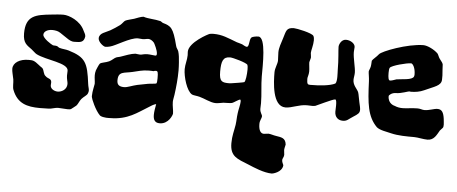

<svg xmlns="http://www.w3.org/2000/svg" viewBox="-53 -685 2596 1091"><g transform="rotate(5 1244.5 -139.0)"><path d="M448 -84C451 -91 452 -96 452 -101C452 -112 447 -122 445 -139C430 -257 417 -288 318 -318C302 -323 282 -323 266 -328C260 -329 256 -335 250 -337C242 -340 231 -338 226 -340C218 -343 167 -374 167 -395C167 -412 186 -426 216 -426C224 -426 232 -425 241 -423C265 -419 307 -376 334 -371C336 -370 342 -370 349 -370C383 -370 400 -373 405 -405C405 -419 399 -423 392 -439C368 -492 303 -518 271 -518C248 -518 224 -515 204 -513C114 -504 57 -495 57 -393C57 -337 80 -327 108 -306C119 -298 129 -286 139 -281C196 -252 322 -248 322 -203C322 -195 321 -184 321 -175C321 -156 328 -140 328 -128C328 -96 299 -80 276 -80C258 -80 234 -91 234 -112C234 -117 235 -122 235 -128C235 -152 214 -147 201 -161C187 -170 188 -193 179 -204C176 -208 164 -214 158 -220C127 -245 121 -245 95 -245C47 -245 8 -222 8 -187C8 -171 14 -153 19 -127C22 -107 19 -83 25 -68C54 7 109 22 184 22C200 22 216 21 232 21C251 21 269 12 287 12C305 12 324 15 340 15C348 15 355 15 361 12C359 13 389 -9 389 -10C398 -19 403 -37 414 -50C427 -65 443 -72 448 -84Z M948 -305C947 -325 944 -351 939 -367C936 -377 926 -386 924 -398C898 -500 885 -507 837 -521C832 -523 827 -529 822 -530C791 -538 751 -537 726 -546C725 -546 725 -546 724 -546C714 -546 683 -534 673 -530C656 -525 633 -520 624 -515C615 -510 611 -499 596 -487C582 -476 559 -462 544 -453C520 -439 482 -433 482 -402C482 -381 513 -357 524 -357C532 -357 542 -359 550 -361C581 -368 660 -421 704 -421C713 -421 723 -419 732 -419C744 -419 754 -423 764 -423C774 -423 787 -416 797 -404C800 -399 819 -363 819 -343C819 -337 818 -332 811 -332C802 -332 783 -336 765 -336C747 -336 734 -330 725 -330C713 -330 704 -333 698 -333C673 -331 638 -317 621 -311C609 -306 596 -305 590 -302C580 -298 568 -284 553 -277C534 -268 510 -267 501 -259C497 -256 482 -220 482 -219C479 -209 478 -199 478 -191C478 -173 482 -158 482 -142C482 -136 472 -100 472 -73C472 -70 472 -67 473 -64C473 -58 499 7 528 35C547 47 583 44 586 44C687 44 740 -2 797 -36C810 -44 825 -55 840 -58C836 -36 832 -14 832 4C832 30 840 49 869 49C920 49 940 -5 940 -13C940 -32 933 -55 933 -79C933 -90 937 -106 939 -120C945 -164 950 -213 950 -259C950 -275 949 -290 948 -305ZM831 -175C828 -172 795 -171 785 -169C771 -166 742 -161 723 -157C696 -151 668 -138 651 -138C624 -138 609 -146 609 -173C609 -226 642 -217 689 -228C721 -235 745 -244 781 -244C790 -244 799 -244 809 -243C809 -243 815 -246 822 -246C833 -246 835 -239 835 -205C835 -191 834 -178 831 -175Z M1593 107C1589 69 1564 68 1535 63C1519 61 1502 54 1490 54C1481 54 1473 57 1464 57C1446 57 1434 40 1434 3C1434 -17 1445 -30 1445 -41C1445 -51 1432 -62 1432 -83C1432 -93 1433 -104 1433 -115C1433 -164 1424 -219 1424 -266C1424 -329 1430 -491 1385 -491C1373 -491 1351 -487 1346 -482C1333 -469 1340 -427 1324 -427C1318 -427 1304 -435 1297 -439C1284 -444 1274 -445 1266 -448C1212 -468 1181 -484 1130 -484C1122 -484 1115 -483 1109 -482C1102 -481 993 -424 993 -370C993 -364 994 -358 994 -350C994 -324 984 -297 984 -270C984 -227 1007 -147 1038 -130C1045 -126 1066 -125 1081 -121C1109 -114 1145 -94 1173 -93C1187 -92 1204 -97 1220 -99C1236 -100 1257 -99 1269 -102C1277 -104 1305 -125 1313 -125C1316 -125 1317 -120 1317 -114C1317 -97 1308 -66 1306 -47C1302 -17 1304 -11 1300 20C1294 58 1285 83 1285 126C1285 202 1326 212 1393 239C1424 252 1483 278 1529 278C1533 278 1585 267 1590 227C1590 220 1581 211 1581 196C1581 188 1590 178 1590 166C1590 158 1587 146 1587 138C1588 123 1593 112 1593 107ZM1337 -325C1339 -321 1340 -311 1340 -299C1340 -271 1335 -231 1328 -226C1326 -224 1263 -214 1254 -213C1251 -213 1248 -212 1244 -212C1202 -212 1186 -216 1186 -274C1186 -332 1195 -359 1235 -359C1251 -359 1331 -337 1337 -325Z M1989 -170C1984 -190 1982 -213 1977 -226C1969 -244 1945 -262 1945 -293C1945 -306 1949 -319 1949 -334C1949 -363 1933 -415 1933 -450C1933 -460 1935 -471 1935 -479C1935 -498 1910 -516 1883 -516C1856 -516 1844 -485 1844 -473C1844 -450 1851 -404 1851 -338C1851 -327 1856 -275 1844 -263C1814 -248 1756 -243 1702 -243C1687 -243 1684 -247 1683 -275C1682 -284 1690 -299 1690 -318C1690 -337 1686 -357 1686 -371C1687 -379 1692 -389 1693 -399C1693 -408 1690 -417 1690 -424C1690 -438 1701 -470 1701 -497C1701 -506 1700 -515 1696 -522C1686 -538 1598 -556 1582 -556C1538 -556 1539 -534 1526 -494C1517 -466 1506 -436 1506 -412C1506 -396 1508 -380 1508 -365C1508 -346 1494 -321 1494 -297C1494 -241 1498 -103 1573 -103C1610 -103 1648 -126 1694 -126C1705 -126 1716 -125 1725 -125C1732 -125 1737 -126 1742 -127C1749 -129 1837 -173 1851 -173C1858 -173 1859 -156 1859 -139C1859 -126 1858 -113 1858 -104C1858 -73 1878 -56 1904 -56C1929 -56 1934 -67 1961 -84C1988 -101 1997 -108 1997 -126C1997 -136 1994 -149 1989 -170Z M2475 -117C2470 -153 2460 -170 2435 -170C2415 -170 2389 -157 2361 -157C2348 -157 2338 -163 2322 -163C2288 -163 2262 -157 2237 -157C2222 -157 2207 -159 2191 -166C2191 -166 2152 -173 2152 -218C2152 -225 2170 -239 2191 -239C2223 -239 2260 -256 2269 -255C2272 -254 2274 -254 2277 -254C2299 -254 2327 -258 2350 -269C2405 -295 2446 -302 2446 -339C2446 -357 2447 -365 2444 -392C2440 -427 2451 -420 2422 -456C2416 -464 2412 -479 2407 -484C2387 -504 2348 -524 2323 -524C2233 -523 2090 -469 2076 -450C2066 -436 2043 -419 2039 -410C2038 -407 2039 -390 2036 -376C2034 -366 2027 -353 2027 -348C2027 -337 2032 -315 2033 -293C2038 -167 2045 -92 2101 -36C2121 -20 2157 -16 2184 -9C2225 1 2272 1 2317 1C2338 1 2369 9 2393 9C2431 9 2444 -24 2459 -49C2474 -67 2478 -63 2478 -84C2478 -93 2476 -104 2475 -117ZM2286 -342C2278 -320 2217 -322 2188 -317C2182 -316 2164 -307 2152 -307C2143 -307 2140 -323 2140 -350C2140 -363 2141 -374 2144 -379C2153 -393 2238 -415 2263 -415C2272 -415 2288 -392 2288 -353C2288 -349 2287 -345 2286 -342Z"/></g></svg>

Font: Freckle Face
Style: Regular
Weight: 400
Designer: Astigmatic (AOETI)
Foundry: Astigmatic (AOETI)
Version: Version 1.000